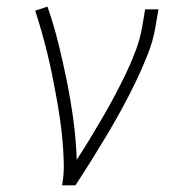

<svg xmlns="http://www.w3.org/2000/svg" viewBox="-20 -558 540 578"><path d="M167 0Q173 -34 172 -68.5Q171 -103 168 -136.5Q165 -170 160 -203.5Q155 -237 149 -270Q143 -303 136.5 -335Q130 -367 122 -399.5Q114 -432 105 -463.5Q96 -495 86 -526L123 -538Q142 -483 156 -426.5Q170 -370 181.5 -312.5Q193 -255 201 -196Q209 -137 211 -77Q232 -109 251.5 -141.5Q271 -174 290 -206.5Q309 -239 326.5 -272Q344 -305 360 -338.5Q376 -372 389 -407Q402 -442 408 -477L417 -530H457L448 -477Q441 -435 424.5 -393.5Q408 -352 388.5 -311.5Q369 -271 347.5 -231.5Q326 -192 303 -153.5Q280 -115 256 -76.5Q232 -38 207 0Z"/></svg>

Font: Iosevka Curly Slab XLtObl
Style: Regular
Weight: 200
Italic angle: -9°
Monospace: yes
Designer: Belleve Invis
Foundry: Belleve Invis
Version: Version 11.1.0; ttfautohint (v1.8.3)